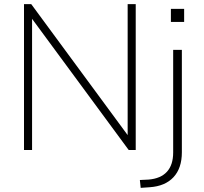

<svg xmlns="http://www.w3.org/2000/svg" viewBox="-20 -725 984 928"><path d="M597 -705H636V0H602L135 -634V0H96V-705H131L597 -72ZM859 11Q859 88 818.5 131.5Q778 175 703 180L660 183L656 145L698 143Q757 138 787 105Q817 72 817 12V-484H859ZM806 -682H870V-619H806Z"/></svg>

Font: wassup Sans
Style: Light
Weight: 200
Version: Version 2.001